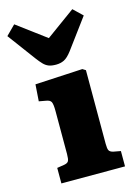

<svg xmlns="http://www.w3.org/2000/svg" viewBox="-163 -891 669 956"><g transform="rotate(-15 171.5 -413.0)"><path d="M31 0V-80L69 -86Q86 -89 91 -98.5Q96 -108 96 -134V-356Q96 -391 90 -403Q84 -415 61 -418L28 -424L34 -510L279 -523L295 -513V-133Q295 -108 300 -99Q305 -90 321 -86L359 -79V0ZM159 -578Q135 -578 120.5 -584Q106 -590 94 -602.5Q82 -615 67 -635L-39 -778L9 -826L158 -715L308 -824L355 -779L241 -625Q219 -596 200.5 -587Q182 -578 159 -578Z"/></g></svg>

Font: Literata 18pt ExtraBold
Style: Regular
Weight: 800
Designer: Latin by Veronika Burian and Jose Scaglione. Greek by Irene Vlachou. Cyrillic by Vera Evstafieva.
Foundry: TypeTogether
Version: Version 3.103;gftools[0.9.29]